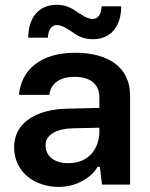

<svg xmlns="http://www.w3.org/2000/svg" viewBox="-20 -752 611 782"><path d="M219.7 9.3C298.8 9.3 358.9 -36.6 377 -72.3H386.7L395.5 0H509.8V-362.3C509.8 -480 419.4 -537.1 285.6 -537.1C143.1 -537.1 66.4 -465.3 57.1 -365.7H180.7C187 -414.1 225.6 -439 283.7 -439C354 -439 384.8 -404.3 384.8 -354.5V-312.5L247.6 -309.1C147.5 -306.2 37.6 -265.1 37.6 -151.4C37.6 -53.2 118.7 9.3 219.7 9.3ZM95.2 -598.6H174.8C177.2 -633.3 190.4 -649.9 211.9 -649.9C233.4 -649.9 254.4 -634.3 284.2 -615.2V-614.7C310.1 -598.1 333 -592.3 357.9 -592.3C433.6 -592.3 473.6 -647 473.6 -726.1H394C391.6 -691.4 378.4 -674.8 356.9 -674.8C335.4 -674.8 314.5 -690.4 284.7 -709.5V-710C258.8 -726.6 235.8 -732.4 210.9 -732.4C135.3 -732.4 95.2 -677.7 95.2 -598.6ZM165.5 -160.2C165.5 -205.6 214.8 -228.5 277.3 -229.5L384.8 -231.9V-216.3C384.8 -159.2 352.1 -87.4 257.8 -87.4C198.2 -87.4 165.5 -118.2 165.5 -160.2Z"/></svg>

Font: Wand UI Pro Bold
Style: Regular
Weight: 700
Designer: Andreas Faust
Version: Version 1.003;FEAKit 1.0